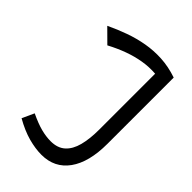

<svg xmlns="http://www.w3.org/2000/svg" viewBox="-51 -705 982 982"><g transform="rotate(-45 440.5 -214.0)"><path d="M308.9 0Q175.7 0 102.9 -52.3Q30 -104.6 30 -199.3Q30 -243.3 43.8 -294.3Q57.7 -345.3 90.6 -403.2L155.8 -373.3Q131.5 -322.3 121.9 -284.9Q112.4 -247.6 112.4 -215.2Q112.4 -165.5 138.8 -136.2Q165.1 -106.8 214 -94Q262.9 -81.1 330.1 -81.1H696L747.1 0ZM550.2 0V-81.1H734.6Q738 -128.1 730.3 -173Q722.7 -217.9 706.2 -263.3Q689.7 -308.7 664.3 -356.5L734.8 -427.5Q758.8 -377.2 776.9 -326.3Q795.1 -275.5 804.4 -222.7Q813.8 -169.8 810.8 -114.4Q807.8 -58.9 787.8 0Z"/></g></svg>

Font: Lexend Medium
Style: Regular
Weight: 500
Designer: Bonnie Shaver-Troup, Thomas Jockin
Foundry: Lexend
Version: Version 1.005